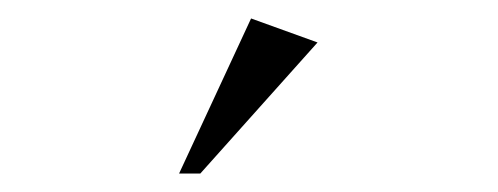

<svg xmlns="http://www.w3.org/2000/svg" viewBox="-20 -699 540 208"><path d="M174 -511 252 -679 324 -653 197 -511Z"/></svg>

Font: Ancizar Serif Light
Style: Regular
Weight: 300
Designer: Cesar Puertas, Viviana Monsalve, Julian Moncada, Julian Prieto, Jose Castro, Felipe Aragon, Mariel Hernandez, Sara Alarc
Version: Version 8.100